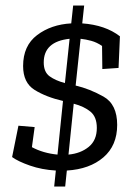

<svg xmlns="http://www.w3.org/2000/svg" viewBox="-20 -613 503 698"><path d="M406 -159Q406 -84 356 -41Q306 2 223 7L217 65H177L183 7Q132 4 89 -11Q46 -26 24 -42L47 -156L106 -151L96 -78Q137 -56 189 -51L209 -246Q148 -260 106 -286Q64 -312 64 -373Q64 -447 115 -485.5Q166 -524 239 -528L246 -593H286L279 -528Q363 -522 416 -481L411 -366L352 -362L351 -446Q332 -459 312 -464.5Q292 -470 273 -472L255 -302Q306 -290 356 -262Q406 -234 406 -159ZM139 -386Q139 -351 160.5 -335.5Q182 -320 216 -311L233 -472Q139 -462 139 -386ZM332 -148Q332 -188 309 -207Q286 -226 248 -236L229 -51Q273 -55 302.5 -79Q332 -103 332 -148Z"/></svg>

Font: Zilla Slab
Style: Italic
Weight: 400
Italic angle: -6°
Designer: Typotheque.com
Foundry: Typotheque type foundry
Version: Version 1.1; 2017; ttfautohint (v1.6)